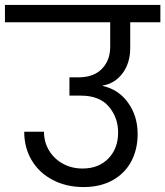

<svg xmlns="http://www.w3.org/2000/svg" viewBox="-47 -760 669 777"><path d="M480 -566Q480 -505 449 -463.5Q418 -422 369 -414V-412Q433 -398 471.5 -344Q510 -290 510 -218Q510 -155 484 -106.5Q458 -58 408.5 -30.5Q359 -3 291 -3Q222 -3 167 -31.5Q112 -60 81.5 -111Q51 -162 51 -227H131Q131 -185 151.5 -151Q172 -117 207.5 -97.5Q243 -78 287 -78Q352 -78 391.5 -118.5Q431 -159 431 -224Q431 -284 393.5 -328.5Q356 -373 280 -373H234V-447H270Q332 -447 365.5 -481.5Q399 -516 399 -571V-670H-27V-740H602V-670H480Z"/></svg>

Font: MSTAGE
Style: Regular
Weight: 400
Designer: Ninad Kale (Devanagari), Jonny Pinhorn (Latin)
Foundry: Indian Type Foundry
Version: 4.004